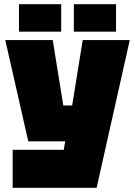

<svg xmlns="http://www.w3.org/2000/svg" viewBox="-20 -890 640 910"><path d="M40 0V-180H282L289 -220H114L5 -700H230L280 -390H322L372 -700H595L438 0ZM70 -740V-870H270V-740ZM330 -740V-870H530V-740Z"/></svg>

Font: Tektur Black
Style: Regular
Weight: 900
Designer: Adam Jagosz
Foundry: Adam Jagosz
Version: Version 1.005;gftools[0.9.30]